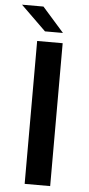

<svg xmlns="http://www.w3.org/2000/svg" viewBox="-59 -904 432 937"><g transform="rotate(5 157.0 -435.0)"><path d="M99 -700H224V0H99ZM221 -750H133L10 -870H115Z"/></g></svg>

Font: Fivo Sans Med
Style: Regular
Weight: 450
Designer: Alexander Slobzheninov
Foundry: Alexander Slobzheninov
Version: 1.0